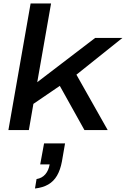

<svg xmlns="http://www.w3.org/2000/svg" viewBox="-20 -744 720 1098"><path d="M28 0 155 -724H272L193 -274L524 -527H680L417 -317L596 0H463L322 -253L171 -150L145 0ZM180 334 189 280Q220 275 239 253Q258 231 264 196H210L232 76H352L334 180Q325 228 306 260.5Q287 293 256 311Q225 329 180 334Z"/></svg>

Font: Archivo Expanded Medium
Style: Italic
Weight: 500
Width: 7
Italic angle: -10°
Designer: Hector Gatti
Foundry: Omnibus-Type
Version: Version 2.001